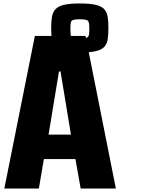

<svg xmlns="http://www.w3.org/2000/svg" viewBox="-20 -998 860 1107"><path d="M5 89 181 -791H473L648 89H445L415 -81H233L204 89ZM260 -222H389L329 -586H320ZM440 -695Q382 -695 348.5 -703Q315 -711 299.5 -728Q284 -745 279.5 -771.5Q275 -798 275 -835Q275 -874 279.5 -900.5Q284 -927 299.5 -944.5Q315 -962 348.5 -970Q382 -978 440 -978Q499 -978 532.5 -970Q566 -962 581.5 -944.5Q597 -927 601 -900.5Q605 -874 605 -835Q605 -798 601 -771.5Q597 -745 581.5 -728Q566 -711 532.5 -703Q499 -695 440 -695ZM440 -776Q467 -776 478.5 -780Q490 -784 492.5 -796Q495 -808 495 -830Q495 -854 492.5 -866.5Q490 -879 478.5 -883Q467 -887 440 -887Q414 -887 402 -883Q390 -879 388 -866.5Q386 -854 386 -830Q386 -808 388 -796Q390 -784 402 -780Q414 -776 440 -776Z"/></svg>

Font: Farlight84_Sys_V01
Style: Bold
Weight: 700
Designer: Monotype Design Team, Nadine Chahine and Nizar Qandah
Foundry: Monotype Imaging Inc.
Version: Version 2.004;October 31, 2024;FontCreator 14.0.0.2814 64-bi